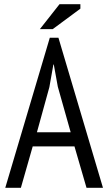

<svg xmlns="http://www.w3.org/2000/svg" viewBox="-20 -890 513 910"><path d="M333 -196H135L79 0H5L216 -711H257L468 0H390ZM155 -263H315L254 -479L235 -584H233L214 -477ZM262 -870H361V-849L230 -752H169Z"/></svg>

Font: PT Sans Narrow
Style: Regular
Weight: 400
Width: 3
Designer: A.Korolkova, O.Umpeleva, V.Yefimov
Foundry: ParaType Ltd
Version: Version 2.003W OFL